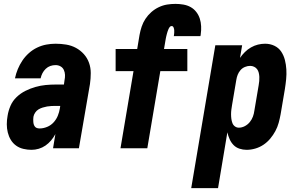

<svg xmlns="http://www.w3.org/2000/svg" viewBox="-20 -763 1540 988"><path d="M142 8Q121 8 100 3Q79 -2 62.5 -14Q46 -26 35.5 -43.5Q25 -61 20 -81.5Q15 -102 15 -123.5Q15 -145 19 -167Q23 -193 34 -218.5Q45 -244 65.5 -263.5Q86 -283 111 -295.5Q136 -308 162.5 -315.5Q189 -323 215 -325.5Q241 -328 267 -328H309L312 -350Q315 -364 314.5 -377.5Q314 -391 308.5 -403Q303 -415 291.5 -421.5Q280 -428 266 -428Q252 -428 239 -423.5Q226 -419 215.5 -409Q205 -399 198.5 -386.5Q192 -374 189 -360H57Q62 -384 71.5 -407Q81 -430 95 -451Q109 -472 128.5 -489.5Q148 -507 171 -518Q194 -529 218 -533.5Q242 -538 266 -538Q294 -538 321 -533.5Q348 -529 371 -516.5Q394 -504 411.5 -484.5Q429 -465 438 -440Q447 -415 447 -387Q447 -359 443 -331L386 0H253L265 -73Q256 -56 243 -40.5Q230 -25 214 -14Q198 -3 179.5 2.5Q161 8 142 8ZM184 -102Q203 -102 222.5 -110Q242 -118 256 -133.5Q270 -149 277.5 -167.5Q285 -186 288 -205L290 -218H267Q256 -218 244.5 -217.5Q233 -217 222 -215Q211 -213 199.5 -209.5Q188 -206 178 -200Q168 -194 161 -183.5Q154 -173 152 -162Q151 -155 151 -148.5Q151 -142 151.5 -135Q152 -128 154 -122Q156 -116 160 -111Q164 -106 170.5 -104Q177 -102 184 -102Z M600 0 667 -397H575V-511H686L698 -583Q702 -605 709 -626Q716 -647 728.5 -666Q741 -685 758.5 -700.5Q776 -716 797 -726Q818 -736 839.5 -739.5Q861 -743 883 -743Q903 -743 923.5 -739.5Q944 -736 961 -726.5Q978 -717 990 -701.5Q1002 -686 1008 -667.5Q1014 -649 1015 -628Q1016 -607 1013 -587Q1013 -584 1012.5 -582Q1012 -580 1011 -577H874Q874 -578 874.5 -578.5Q875 -579 875 -580Q876 -587 876.5 -594Q877 -601 876.5 -608Q876 -615 873 -622Q870 -629 863 -629Q857 -629 853 -623.5Q849 -618 846.5 -612Q844 -606 842 -600Q840 -594 838.5 -588Q837 -582 835.5 -576Q834 -570 833 -564L824 -511H944V-397H805L738 0Z M964 205 1088 -530H1226L1215 -465Q1226 -481 1240 -495Q1254 -509 1271.5 -519Q1289 -529 1307.5 -533.5Q1326 -538 1344 -538Q1370 -538 1392 -527.5Q1414 -517 1427 -497.5Q1440 -478 1446 -454.5Q1452 -431 1453.5 -406Q1455 -381 1452.5 -355.5Q1450 -330 1446 -305L1424 -175Q1420 -153 1414 -131Q1408 -109 1397 -88.5Q1386 -68 1370.5 -49.5Q1355 -31 1335.5 -18Q1316 -5 1293.5 1.5Q1271 8 1249 8Q1230 8 1212 2Q1194 -4 1181.5 -17Q1169 -30 1161.5 -47Q1154 -64 1150 -82L1102 205ZM1209 -106Q1225 -106 1240 -114Q1255 -122 1265.5 -135Q1276 -148 1281.5 -163Q1287 -178 1289 -194L1311 -324Q1313 -335 1314 -346Q1315 -357 1314.5 -367.5Q1314 -378 1311.5 -388.5Q1309 -399 1303 -407Q1297 -415 1287.5 -419.5Q1278 -424 1267 -424Q1254 -424 1240.5 -418.5Q1227 -413 1217.5 -402Q1208 -391 1203 -378Q1198 -365 1196 -352L1174 -222Q1172 -210 1170.5 -198.5Q1169 -187 1169 -175Q1169 -163 1170.5 -151.5Q1172 -140 1176 -129.5Q1180 -119 1189 -112.5Q1198 -106 1209 -106Z"/></svg>

Font: iosevka_custom_sans_ss08 Heavy
Style: Italic
Weight: 900
Italic angle: -10°
Designer: Belleve Invis
Foundry: Belleve Invis
Version: Version 10.3.0; ttfautohint (v1.8.3)